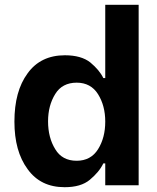

<svg xmlns="http://www.w3.org/2000/svg" viewBox="-20 -771 654 799"><path d="M249 8C294 8 329 -2 354 -23C379 -44 398 -66 410 -91H418V0H557V-751H418V-446H410C399 -469 381 -490 356 -511C331 -531 295 -541 250 -541C183 -541 131 -516 95 -466C58 -416 40 -349 40 -265C40 -183 58 -117 95 -67C131 -17 182 8 249 8ZM299 -102C259 -102 229 -118 210 -150C190 -182 180 -221 180 -266C180 -310 190 -348 210 -380C229 -411 259 -427 299 -427C338 -427 368 -411 388 -379C408 -347 418 -309 418 -265C418 -220 408 -182 388 -150C368 -118 338 -102 299 -102Z"/></svg>

Font: Be Vietnam
Style: Bold
Weight: 700
Designer: Gabriel Lam
Foundry: TypeRant
Version: Version 4.000